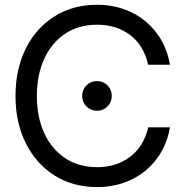

<svg xmlns="http://www.w3.org/2000/svg" viewBox="-20 -759 762 791"><path d="M380.4 11.7Q279.8 11.7 204.1 -36.4Q128.4 -84.5 86.2 -169.2Q43.9 -253.9 43.9 -363.3Q43.9 -473.6 85.9 -558.3Q127.9 -643.1 203.9 -691.2Q279.8 -739.3 380.4 -739.3Q456.5 -739.3 519.5 -709.2Q582.5 -679.2 624.8 -623.8Q667 -568.4 680.2 -492.2H590.3Q572.8 -571.8 516.4 -614.5Q460 -657.2 380.4 -657.2Q303.7 -657.2 248 -619.9Q192.4 -582.5 162.1 -516.4Q131.8 -450.2 131.8 -363.3Q131.8 -276.9 162.1 -210.9Q192.4 -145 248 -107.7Q303.7 -70.3 380.4 -70.3Q459 -70.3 515.6 -112.8Q572.3 -155.3 590.8 -234.4H680.2Q667 -158.7 625 -103.5Q583 -48.3 519.8 -18.3Q456.5 11.7 380.4 11.7ZM379.4 -302.7Q354 -302.7 336.2 -320.6Q318.4 -338.4 318.4 -363.8Q318.4 -389.6 336.2 -407.2Q354 -424.8 379.4 -424.8Q405.3 -424.8 422.9 -407.2Q440.4 -389.6 440.4 -363.8Q440.4 -338.4 422.9 -320.6Q405.3 -302.7 379.4 -302.7Z"/></svg>

Font: Inter Display
Style: Regular
Weight: 400
Designer: Rasmus Andersson
Foundry: rsms
Version: Version 4.001;git-9221beed3